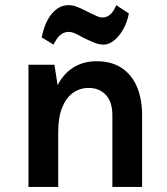

<svg xmlns="http://www.w3.org/2000/svg" viewBox="-20 -742 663 762"><path d="M426 0V-284Q426 -338 400 -365.5Q374 -393 332 -393Q296.5 -393 269.2 -373.2Q242 -353.5 226.5 -314.5Q211 -275.5 211 -217H172Q172 -311.5 195.5 -374.2Q219 -437 262 -468Q305 -499 363 -499Q423 -499 463.2 -472Q503.5 -445 523.8 -396.8Q544 -348.5 544 -284V0ZM93 0V-485H196L211 -389V0ZM192.5 -565 145.5 -593.5Q157.5 -654 185.8 -687.8Q214 -721.5 252.5 -721.5Q267 -721.5 282.8 -716Q298.5 -710.5 325.5 -696.5Q351 -684 363.8 -678.2Q376.5 -672.5 388.5 -672.5Q403 -672.5 417 -684.2Q431 -696 441.5 -721.5L491.5 -688.5Q484.5 -652.5 468.5 -624.8Q452.5 -597 432.2 -581Q412 -565 391.5 -565Q373.5 -565 355.8 -572Q338 -579 309.5 -593Q285.5 -606.5 274.2 -611Q263 -615.5 252.5 -615.5Q236 -615.5 221.5 -605Q207 -594.5 192.5 -565Z"/></svg>

Font: Karla ExtraLight
Style: Bold
Weight: 700
Version: Version 2.001